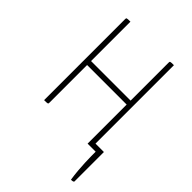

<svg xmlns="http://www.w3.org/2000/svg" viewBox="-199 -582 824 824"><g transform="rotate(45 213.0 -170.0)"><path d="M407 -24H356V-500C332 -500 332 -500 332 -490V-261H92V-500C68 -500 68 -500 68 -490V0C92 0 92 0 92 -10V-237H332V0H381C381 29 381 96 391 160C396 160 407 160 407 154Z"/></g></svg>

Font: Yanone Kaffeesatz Extra Light
Style: Regular
Weight: 200
Designer: Yanone (Cyrillic: Daniel Pouzeot & Huerta Tipografica)
Foundry: Yanone
Version: Version 1.100;PS 001.100;hotconv 1.0.70;makeotf.lib2.5.58329